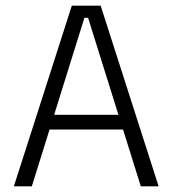

<svg xmlns="http://www.w3.org/2000/svg" viewBox="-20 -659 610 679"><path d="M29 0 234 -639H336L541 0H478L291.5 -596H278.5L92.5 0ZM138.5 -201V-253H431V-201Z"/></svg>

Font: Anek Tamil Light
Style: Regular
Weight: 300
Designer: Aadarsh Rajan (Tamil), Yesha Goshar (Latin)
Foundry: Ek Type
Version: Version 1.003